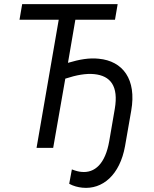

<svg xmlns="http://www.w3.org/2000/svg" viewBox="-20 -720 748 935"><path d="M158 0H239L298 -337C353 -355 399 -363 439 -359C518 -351 558 -301 539 -190L512 -33C493 77 442 124 376 117C364 116 351 113 330 105L317 175C337 186 360 192 381 194C479 204 564 132 589 -9L619 -181C646 -334 578 -423 461 -434C415 -439 368 -431 311 -414L347 -624H540L553 -700H88L75 -624H266Z"/></svg>

Font: Fixel Text 20240404
Style: Italic
Weight: 400
Width: 4
Italic angle: -10°
Designer: AlfaBravo + MacPaw
Foundry: Kyrylo Tkachov, Marchela Mozhyna, Serhii Makarenko, Maria Weinstein, Zakhar Kryvoshyya
Version: Version 1.211;Glyphs 3.2 (3225)